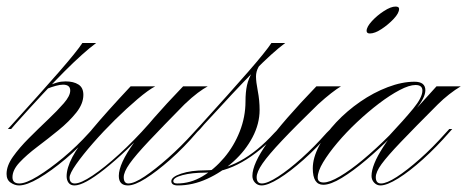

<svg xmlns="http://www.w3.org/2000/svg" viewBox="-24 -556 1424 585"><path d="M10 -163H0L12 -176Q101 -274 155.5 -336.5Q210 -399 227 -425H269Q230 -396 172.5 -338.5Q115 -281 22 -177ZM35 3Q55 3 91 -19Q127 -41 168.5 -75.5Q210 -110 247 -151L258 -163H268L259 -154Q219 -108 175.5 -71.5Q132 -35 94.5 -13Q57 9 34 9Q21 9 8.5 0.5Q-4 -8 -4 -26Q-4 -51 15.5 -78.5Q35 -106 64 -135Q93 -164 122 -191.5Q151 -219 170.5 -241.5Q190 -264 190 -280Q190 -298 168 -298Q159 -298 146 -294.5Q133 -291 118 -285L126 -296Q138 -301 150 -304.5Q162 -308 176 -308Q200 -308 215 -298.5Q230 -289 230 -267Q230 -240 208.5 -213Q187 -186 154.5 -159.5Q122 -133 89.5 -108.5Q57 -84 35.5 -61Q14 -38 14 -16Q14 3 35 3Z M374 -293H449Q428 -282 395 -254Q362 -226 326.5 -191Q291 -156 259.5 -120Q228 -84 208 -55.5Q188 -27 188 -15Q188 3 204 3Q222 3 258 -21Q294 -45 339.5 -86.5Q385 -128 430 -179H441Q357 -90 294.5 -40.5Q232 9 203 9Q191 9 185 1Q179 -7 179 -19Q179 -44 196.5 -77.5Q214 -111 257 -162.5Q300 -214 374 -293ZM366 9Q338 9 338 -20Q338 -57 384.5 -121.5Q431 -186 534 -293H609Q596 -286 578.5 -273Q561 -260 538 -238Q471 -170 430 -126.5Q389 -83 371 -57.5Q353 -32 353 -16Q353 3 367 3Q385 3 417 -18.5Q449 -40 488 -74.5Q527 -109 565 -151L576 -163H586L577 -154Q536 -106 494.5 -69.5Q453 -33 419.5 -12Q386 9 366 9Z M586 -163H576L588 -176Q677 -274 731.5 -336.5Q786 -399 803 -425H845Q806 -396 749 -338Q692 -280 598 -177ZM825 -154Q771 -95 714 -62.5Q657 -30 602 -30Q561 -30 532.5 -22.5Q504 -15 504 -4Q504 3 516 3Q556 3 592.5 -18.5Q629 -40 659 -75.5Q689 -111 706.5 -155.5Q724 -200 724 -247Q724 -275 728.5 -296Q733 -317 747 -340.5Q761 -364 791 -395L844 -425Q809 -398 790 -381.5Q771 -365 763.5 -351.5Q756 -338 756 -323Q756 -307 761.5 -278.5Q767 -250 767 -221Q767 -179 745.5 -138Q724 -97 687.5 -64Q651 -31 607 -11Q563 9 518 9Q498 9 498 -4Q498 -17 528 -27Q558 -37 601 -37Q708 -37 812 -151L824 -163H833Z M773 9Q761 9 753 0.5Q745 -8 745 -20Q745 -57 791 -121.5Q837 -186 940 -293H1015Q1003 -286 985 -272Q967 -258 945 -238Q876 -171 835 -127.5Q794 -84 776 -58Q758 -32 758 -16Q758 3 774 3Q791 3 823.5 -18Q856 -39 895 -74Q934 -109 971 -151L983 -163H992L984 -154Q942 -106 901 -69.5Q860 -33 826 -12Q792 9 773 9ZM1181 -536Q1192 -536 1192 -529Q1192 -516 1175.5 -498.5Q1159 -481 1138.5 -467.5Q1118 -454 1103 -454Q1093 -454 1093 -462Q1093 -474 1109 -491.5Q1125 -509 1146 -522.5Q1167 -536 1181 -536Z M961 7Q929 7 929 -43Q929 -75 948.5 -112Q968 -149 1000.5 -183.5Q1033 -218 1073.5 -246Q1114 -274 1157.5 -290.5Q1201 -307 1239 -307Q1272 -307 1272 -281Q1272 -258 1242 -222Q1212 -186 1167 -138Q1131 -102 1091.5 -68.5Q1052 -35 1017.5 -14Q983 7 961 7ZM962 0Q980 0 1011.5 -18.5Q1043 -37 1082 -69.5Q1121 -102 1162 -143Q1207 -191 1235 -225Q1263 -259 1263 -280Q1263 -297 1242 -297Q1223 -297 1193.5 -281.5Q1164 -266 1130.5 -240.5Q1097 -215 1064 -184Q1031 -153 1004 -121Q977 -89 960.5 -61.5Q944 -34 944 -15Q944 0 962 0ZM1354 -163 1346 -154Q1306 -108 1265 -71Q1224 -34 1189.5 -12.5Q1155 9 1135 9Q1124 9 1116 0.5Q1108 -8 1108 -20Q1108 -53 1143.5 -108Q1179 -163 1243 -229H1248L1306 -293H1380Q1363 -283 1344.5 -268.5Q1326 -254 1310 -238Q1238 -166 1197 -123Q1156 -80 1138.5 -56Q1121 -32 1121 -16Q1121 3 1137 3Q1154 3 1185 -17Q1216 -37 1255 -71.5Q1294 -106 1334 -151L1345 -163Z"/></svg>

Font: Ballet 24pt
Style: Regular
Weight: 400
Designer: Maximiliano R. Sproviero
Foundry: Omnibus-Type
Version: Version 1.100